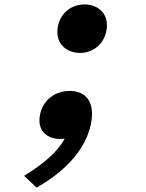

<svg xmlns="http://www.w3.org/2000/svg" viewBox="-20 -609 660 869"><path d="M253 20C260 20 266.5 19.5 273 18.5C240 80 174 134.5 89 187L145.5 240C257 177.5 366.5 79.5 392 -50C411.5 -151 365.5 -197.5 295.5 -197.5C230 -197.5 173.5 -156.5 161 -89C147.5 -21.5 188.5 20 253 20ZM331 -370C391.5 -364.5 448.5 -402 461.5 -469.5C475 -538.5 434 -582.5 374 -588.5C313 -593.5 255.5 -557.5 242 -489.5C229 -421 270.5 -375 331 -370Z"/></svg>

Font: Monaspace Neon
Style: Bold Italic
Weight: 700
Italic angle: -11°
Designer: Riley Cran & the Lettermatic Team
Foundry: Lettermatic
Version: Version 1.200 (Monaspace Neon)